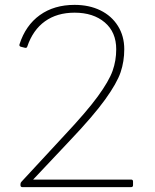

<svg xmlns="http://www.w3.org/2000/svg" viewBox="-20 -768 636 788"><path d="M72 0Q64 0 64 -8V-12Q64 -18 68 -22L243 -211Q336 -310 381.5 -372.5Q427 -435 442 -477Q457 -519 457 -566Q457 -636 410 -676Q363 -716 286 -716Q214 -716 164.5 -680.5Q115 -645 92 -577Q90 -570 82 -572L66 -576Q62 -577 60.5 -579.5Q59 -582 60 -586Q85 -664 143.5 -706Q202 -748 286 -748Q346 -748 392 -725.5Q438 -703 464 -661.5Q490 -620 490 -566Q490 -516 475 -471.5Q460 -427 411.5 -359.5Q363 -292 264 -188L116 -31H518Q526 -31 526 -23V-8Q526 0 518 0Z"/></svg>

Font: LINE Seed Sans KR Thin
Style: Regular
Weight: 250
Designer: LINE BX Design & Sandoll Inc & Dalton Maag Ltd
Foundry: Sandoll Inc.
Version: Version 1.000